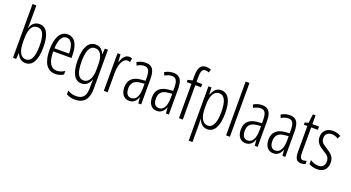

<svg xmlns="http://www.w3.org/2000/svg" viewBox="-61 -1537 4664 2550"><g transform="rotate(20 2271.5 -262.0)"><path d="M122 -512V-760H68V0H112L120 -83H123C148 -24 187 10 246 10C346 10 400 -87 400 -269C400 -448 348 -542 247 -542C187 -542 143 -505 123 -442H120C121 -466 122 -491 122 -512ZM238 -494C313 -494 346 -418 346 -270C346 -111 307 -38 236 -38C164 -38 122 -104 122 -248V-285C122 -408 152 -494 238 -494Z M648 -542C541 -542 488 -438 488 -265C488 -102 541 10 667 10C710 10 748 -2 781 -23V-74C744 -49 708 -37 671 -37C584 -37 542 -115 541 -263H799V-305C799 -432 756 -542 648 -542ZM648 -496C720 -496 750 -410 749 -307H542C548 -435 586 -496 648 -496Z M1043 -542C939 -542 886 -443 886 -264C886 -81 941 10 1038 10C1100 10 1142 -31 1164 -93H1167C1164 -57 1164 -28 1164 -2V30C1164 146 1117 192 1026 192C984 192 948 180 907 158V210C943 231 981 241 1027 241C1159 241 1217 164 1217 20V-532H1173L1167 -453H1163C1141 -506 1105 -542 1043 -542ZM1051 -494C1131 -494 1164 -419 1164 -300V-233C1164 -125 1129 -38 1049 -38C977 -38 941 -108 941 -264C941 -407 972 -494 1051 -494Z M1513 -541C1456 -541 1424 -485 1405 -427H1402L1394 -532H1352V0H1406V-279C1405 -383 1445 -486 1510 -486C1524 -486 1538 -483 1548 -478L1558 -532C1543 -539 1527 -541 1513 -541Z M1750 -542C1708 -542 1665 -530 1628 -507L1646 -465C1684 -487 1717 -496 1744 -496C1803 -496 1827 -459 1827 -358V-315L1766 -310C1654 -301 1591 -245 1591 -140C1591 -61 1627 10 1711 10C1777 10 1810 -31 1830 -84H1832L1839 0H1880V-360C1880 -485 1843 -542 1750 -542ZM1772 -269 1828 -274V-216C1828 -106 1795 -34 1725 -34C1675 -34 1646 -70 1646 -141C1646 -220 1686 -261 1772 -269Z M2141 -542C2099 -542 2056 -530 2019 -507L2037 -465C2075 -487 2108 -496 2135 -496C2194 -496 2218 -459 2218 -358V-315L2157 -310C2045 -301 1982 -245 1982 -140C1982 -61 2018 10 2102 10C2168 10 2201 -31 2221 -84H2223L2230 0H2271V-360C2271 -485 2234 -542 2141 -542ZM2163 -269 2219 -274V-216C2219 -106 2186 -34 2116 -34C2066 -34 2037 -70 2037 -141C2037 -220 2077 -261 2163 -269Z M2549 -486V-532H2468V-586C2468 -683 2482 -718 2529 -718C2544 -718 2561 -714 2578 -707L2593 -751C2572 -760 2551 -765 2524 -765C2440 -765 2414 -705 2414 -588V-534L2347 -518V-486H2414V0H2468V-486Z M2815 -542C2748 -542 2712 -497 2689 -434H2685L2680 -532H2637V236H2691V-19C2691 -45 2689 -70 2688 -90H2691C2710 -37 2750 10 2816 10C2911 10 2969 -84 2969 -270C2969 -452 2915 -542 2815 -542ZM2805 -495C2882 -495 2915 -416 2915 -269C2915 -103 2870 -38 2805 -38C2734 -38 2691 -111 2691 -242V-289C2691 -417 2731 -495 2805 -495Z M3134 0V-760H3080V0Z M3396 -542C3354 -542 3311 -530 3274 -507L3292 -465C3330 -487 3363 -496 3390 -496C3449 -496 3473 -459 3473 -358V-315L3412 -310C3300 -301 3237 -245 3237 -140C3237 -61 3273 10 3357 10C3423 10 3456 -31 3476 -84H3478L3485 0H3526V-360C3526 -485 3489 -542 3396 -542ZM3418 -269 3474 -274V-216C3474 -106 3441 -34 3371 -34C3321 -34 3292 -70 3292 -141C3292 -220 3332 -261 3418 -269Z M3787 -542C3745 -542 3702 -530 3665 -507L3683 -465C3721 -487 3754 -496 3781 -496C3840 -496 3864 -459 3864 -358V-315L3803 -310C3691 -301 3628 -245 3628 -140C3628 -61 3664 10 3748 10C3814 10 3847 -31 3867 -84H3869L3876 0H3917V-360C3917 -485 3880 -542 3787 -542ZM3809 -269 3865 -274V-216C3865 -106 3832 -34 3762 -34C3712 -34 3683 -70 3683 -141C3683 -220 3723 -261 3809 -269Z M4155 -38C4116 -38 4106 -67 4106 -126V-486H4200V-532H4106V-657H4068L4053 -532L4002 -517V-486H4052V-123C4052 -35 4075 10 4141 10C4166 10 4185 5 4202 -3V-49C4189 -43 4172 -38 4155 -38Z M4510 -134C4510 -218 4462 -252 4396 -294C4333 -333 4305 -357 4305 -408C4305 -463 4341 -495 4396 -495C4429 -495 4461 -485 4486 -467L4508 -511C4476 -531 4438 -542 4396 -542C4305 -542 4253 -485 4253 -407C4253 -327 4301 -290 4368 -248C4428 -213 4456 -189 4456 -133C4456 -74 4425 -40 4367 -40C4324 -40 4281 -56 4252 -78V-21C4278 -5 4319 10 4368 10C4460 10 4510 -44 4510 -134Z"/></g></svg>

Font: Noto Sans Thai Looped ExtraCondensed Light
Style: Regular
Weight: 300
Width: 2
Designer: Sasikarn Vongin, Ben Mitchell
Foundry: The Fontpad Ltd
Version: Version 1.001